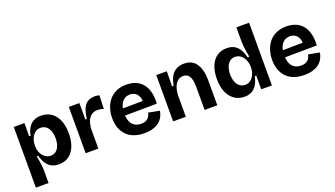

<svg xmlns="http://www.w3.org/2000/svg" viewBox="-72 -1297 3573 2046"><g transform="rotate(-20 1715.0 -274.0)"><path d="M61 163V-271V-525H182L181 -376L197 -374Q207 -429 230 -465.5Q253 -502 288.5 -520.5Q324 -539 371 -539Q440 -539 488.5 -505.5Q537 -472 563 -409.5Q589 -347 589 -261Q589 -179 565 -117Q541 -55 494 -20.5Q447 14 378 14Q329 14 294.5 -5Q260 -24 237 -60Q214 -96 200 -147H183Q189 -118 194 -89.5Q199 -61 202 -33.5Q205 -6 205 19V163ZM328 -102Q363 -102 388 -122Q413 -142 426 -178Q439 -214 439 -259Q439 -308 425.5 -343.5Q412 -379 386.5 -399Q361 -419 326 -419Q295 -419 272.5 -405.5Q250 -392 235 -369.5Q220 -347 212.5 -320.5Q205 -294 205 -268V-251Q205 -230 210 -209Q215 -188 225.5 -169Q236 -150 251 -135Q266 -120 285.5 -111Q305 -102 328 -102Z M685 0V-258V-525H805V-339H822Q830 -409 849 -452.5Q868 -496 901.5 -516.5Q935 -537 984 -537Q995 -537 1007 -535.5Q1019 -534 1034 -530L1028 -376Q1011 -384 993 -387Q975 -390 960 -390Q922 -390 894.5 -372Q867 -354 851 -319Q835 -284 829 -234V0Z M1350 14Q1283 14 1232.5 -4.5Q1182 -23 1148 -58Q1114 -93 1096 -142Q1078 -191 1078 -253Q1078 -314 1095.5 -366.5Q1113 -419 1146 -457.5Q1179 -496 1228 -517.5Q1277 -539 1339 -539Q1400 -539 1447 -519Q1494 -499 1525 -459.5Q1556 -420 1569.5 -364Q1583 -308 1578 -237L1171 -233V-312L1490 -316L1445 -275Q1451 -326 1438.5 -360Q1426 -394 1400 -410.5Q1374 -427 1341 -427Q1302 -427 1274 -406.5Q1246 -386 1231 -348Q1216 -310 1216 -256Q1216 -172 1252 -132Q1288 -92 1349 -92Q1378 -92 1397 -99.5Q1416 -107 1428.5 -119.5Q1441 -132 1448 -147.5Q1455 -163 1458 -179L1584 -155Q1578 -119 1561.5 -88Q1545 -57 1516.5 -34.5Q1488 -12 1447 1Q1406 14 1350 14Z M1677 0V-312V-525H1796L1794 -355H1812Q1824 -422 1849 -462.5Q1874 -503 1911 -521Q1948 -539 1995 -539Q2044 -539 2077 -521.5Q2110 -504 2130 -475.5Q2150 -447 2160.5 -412.5Q2171 -378 2174.5 -342.5Q2178 -307 2178 -276V0H2034V-260Q2034 -278 2032 -304.5Q2030 -331 2021.5 -357Q2013 -383 1994 -400.5Q1975 -418 1941 -418Q1902 -418 1875.5 -393.5Q1849 -369 1835 -326Q1821 -283 1821 -226V0Z M2484 14Q2420 14 2371.5 -19Q2323 -52 2296 -114.5Q2269 -177 2269 -264Q2269 -346 2293 -407.5Q2317 -469 2363.5 -503.5Q2410 -538 2478 -538Q2528 -538 2563 -518.5Q2598 -499 2620.5 -461.5Q2643 -424 2656 -370H2676Q2670 -403 2664.5 -434Q2659 -465 2656 -493.5Q2653 -522 2653 -544V-711H2797V-246V0H2676V-155H2659Q2647 -98 2624 -60.5Q2601 -23 2566 -4.5Q2531 14 2484 14ZM2532 -103Q2563 -103 2586 -117Q2609 -131 2623.5 -153Q2638 -175 2645.5 -201.5Q2653 -228 2653 -254V-270Q2653 -291 2647.5 -312Q2642 -333 2632 -353Q2622 -373 2607.5 -388Q2593 -403 2573.5 -412Q2554 -421 2530 -421Q2495 -421 2470 -400.5Q2445 -380 2432 -344.5Q2419 -309 2419 -262Q2419 -215 2432.5 -179Q2446 -143 2472 -123Q2498 -103 2532 -103Z M3164 14Q3097 14 3046.5 -4.5Q2996 -23 2962 -58Q2928 -93 2910 -142Q2892 -191 2892 -253Q2892 -314 2909.5 -366.5Q2927 -419 2960 -457.5Q2993 -496 3042 -517.5Q3091 -539 3153 -539Q3214 -539 3261 -519Q3308 -499 3339 -459.5Q3370 -420 3383.5 -364Q3397 -308 3392 -237L2985 -233V-312L3304 -316L3259 -275Q3265 -326 3252.5 -360Q3240 -394 3214 -410.5Q3188 -427 3155 -427Q3116 -427 3088 -406.5Q3060 -386 3045 -348Q3030 -310 3030 -256Q3030 -172 3066 -132Q3102 -92 3163 -92Q3192 -92 3211 -99.5Q3230 -107 3242.5 -119.5Q3255 -132 3262 -147.5Q3269 -163 3272 -179L3398 -155Q3392 -119 3375.5 -88Q3359 -57 3330.5 -34.5Q3302 -12 3261 1Q3220 14 3164 14Z"/></g></svg>

Font: Bricolage Grotesque 18pt
Style: Bold
Weight: 700
Designer: Mathieu Triay
Foundry: Atelier Triay
Version: Version 1.000;gftools[0.9.30]